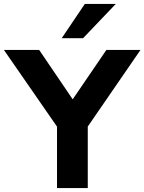

<svg xmlns="http://www.w3.org/2000/svg" viewBox="-50 -960 737 980"><path d="M241 0V-363L272 -269L-30 -705H150L334 -434H308L493 -705H667L367 -269L398 -363V0ZM265 -765 383 -940H541L374 -765Z"/></svg>

Font: Nunito Sans 11pt ExtraBold
Style: Regular
Weight: 800
Version: Version 3.101;gftools[0.9.27]